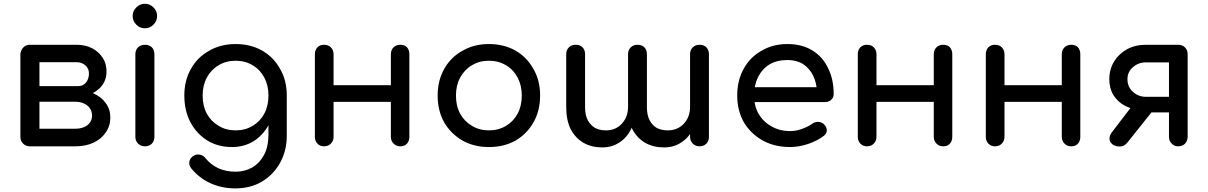

<svg xmlns="http://www.w3.org/2000/svg" viewBox="-20 -788 6506 1034"><path d="M140.6 0Q119.1 0 104.5 -14.6Q89.8 -29.3 89.8 -50.8Q89.8 -199.2 89.8 -497.1Q91.8 -518.6 106.4 -533.2Q120.1 -546.9 140.6 -546.9Q164.1 -546.9 177.7 -533.2Q192.4 -518.6 192.4 -496.1Q192.4 -438.5 192.4 -324.2Q240.2 -324.2 385.7 -324.2Q385.7 -319.3 385.7 -303.7Q441.4 -303.7 483.4 -285.2Q526.4 -265.6 549.8 -232.4Q574.2 -199.2 574.2 -155.3Q574.2 -110.4 549.8 -75.2Q526.4 -40 483.4 -19.5Q441.4 0 385.7 0Q304.7 0 140.6 0ZM192.4 -94.7Q240.2 -94.7 385.7 -94.7Q425.8 -94.7 451.2 -114.3Q475.6 -133.8 475.6 -165Q475.6 -198.2 451.2 -218.8Q425.8 -240.2 385.7 -240.2Q321.3 -240.2 192.4 -240.2Q192.4 -204.1 192.4 -94.7ZM306.6 -269.5Q306.6 -283.2 306.6 -324.2Q331.1 -324.2 402.3 -324.2Q426.8 -324.2 443.4 -343.8Q459 -363.3 459 -392.6Q459 -418.9 440.4 -435.5Q420.9 -453.1 391.6 -453.1Q308.6 -453.1 141.6 -453.1Q141.6 -476.6 141.6 -546.9Q204.1 -546.9 391.6 -546.9Q439.5 -546.9 475.6 -528.3Q511.7 -509.8 533.2 -476.6Q553.7 -445.3 553.7 -403.3Q553.7 -344.7 510.7 -307.6Q466.8 -269.5 402.3 -269.5Q370.1 -269.5 306.6 -269.5Z M760.7 0Q738.3 0 723.6 -14.6Q709 -29.3 709 -50.8Q709 -199.2 709 -496.1Q709 -518.6 723.6 -533.2Q738.3 -546.9 760.7 -546.9Q783.2 -546.9 797.9 -533.2Q811.5 -518.6 811.5 -496.1Q811.5 -347.7 811.5 -50.8Q811.5 -29.3 797.9 -14.6Q783.2 0 760.7 0ZM760.7 -635.7Q733.4 -635.7 713.9 -655.3Q694.3 -674.8 694.3 -702.1Q694.3 -728.5 713.9 -748Q733.4 -767.6 760.7 -767.6Q787.1 -767.6 806.6 -748Q826.2 -728.5 826.2 -702.1Q826.2 -674.8 806.6 -655.3Q787.1 -635.7 760.7 -635.7Z M1229.5 3.9Q1154.3 3.9 1096.7 -31.2Q1039.1 -67.4 1005.9 -128.9Q972.7 -192.4 972.7 -273.4Q972.7 -355.5 1008.8 -418Q1043.9 -480.5 1106.4 -514.6Q1168 -550.8 1249 -550.8Q1329.1 -550.8 1391.6 -515.6Q1453.1 -480.5 1488.3 -417Q1524.4 -355.5 1524.4 -273.4Q1504.9 -273.4 1464.8 -273.4Q1464.8 -192.4 1434.6 -129.9Q1404.3 -67.4 1351.6 -31.2Q1297.9 3.9 1229.5 3.9ZM1247.1 226.6Q1175.8 226.6 1114.3 199.2Q1051.8 170.9 1008.8 117.2Q996.1 99.6 1000 82Q1002.9 64.5 1019.5 52.7Q1037.1 41 1056.6 44.9Q1076.2 48.8 1087.9 65.4Q1115.2 98.6 1156.2 118.2Q1197.3 136.7 1249 136.7Q1296.9 136.7 1337.9 114.3Q1377.9 90.8 1402.3 45.9Q1425.8 1 1425.8 -64.5Q1425.8 -111.3 1425.8 -206.1Q1434.6 -227.5 1459 -293.9Q1475.6 -289.1 1524.4 -273.4Q1524.4 -218.8 1524.4 -56.6Q1524.4 22.5 1489.3 86.9Q1454.1 151.4 1391.6 189.5Q1329.1 226.6 1247.1 226.6ZM1249 -85.9Q1300.8 -85.9 1340.8 -110.4Q1380.9 -133.8 1403.3 -175.8Q1425.8 -217.8 1425.8 -273.4Q1425.8 -328.1 1403.3 -370.1Q1380.9 -413.1 1340.8 -436.5Q1300.8 -460.9 1249 -460.9Q1197.3 -460.9 1157.2 -436.5Q1117.2 -413.1 1093.8 -370.1Q1071.3 -328.1 1071.3 -273.4Q1071.3 -217.8 1093.8 -175.8Q1117.2 -133.8 1157.2 -110.4Q1197.3 -85.9 1249 -85.9Z M2135.7 0Q2114.3 0 2099.6 -14.6Q2085 -29.3 2085 -50.8Q2085 -199.2 2085 -496.1Q2085 -518.6 2099.6 -533.2Q2114.3 -546.9 2135.7 -546.9Q2159.2 -546.9 2171.9 -533.2Q2184.6 -518.6 2184.6 -496.1Q2184.6 -347.7 2184.6 -50.8Q2184.6 -29.3 2171.9 -14.6Q2159.2 0 2135.7 0ZM1724.6 0Q1703.1 0 1689.5 -14.6Q1675.8 -29.3 1675.8 -50.8Q1675.8 -199.2 1675.8 -496.1Q1675.8 -518.6 1689.5 -533.2Q1703.1 -546.9 1724.6 -546.9Q1748 -546.9 1761.7 -533.2Q1776.4 -518.6 1776.4 -496.1Q1776.4 -347.7 1776.4 -50.8Q1776.4 -29.3 1761.7 -14.6Q1748 0 1724.6 0ZM1762.7 -239.3Q1762.7 -261.7 1762.7 -329.1Q1850.6 -329.1 2114.3 -329.1Q2114.3 -306.6 2114.3 -239.3Q2026.4 -239.3 1762.7 -239.3Z M2613.3 3.9Q2532.2 3.9 2470.7 -31.2Q2408.2 -67.4 2372.1 -128.9Q2336.9 -192.4 2336.9 -273.4Q2336.9 -355.5 2373 -418Q2408.2 -480.5 2470.7 -514.6Q2532.2 -550.8 2613.3 -550.8Q2693.4 -550.8 2755.9 -515.6Q2817.4 -480.5 2852.5 -417Q2888.7 -355.5 2888.7 -273.4Q2888.7 -192.4 2853.5 -129.9Q2818.4 -67.4 2756.8 -31.2Q2694.3 3.9 2613.3 3.9ZM2613.3 -85.9Q2665 -85.9 2705.1 -110.4Q2745.1 -133.8 2767.6 -175.8Q2790 -217.8 2790 -273.4Q2790 -328.1 2767.6 -370.1Q2745.1 -413.1 2705.1 -436.5Q2665 -460.9 2613.3 -460.9Q2561.5 -460.9 2521.5 -436.5Q2481.4 -413.1 2458 -370.1Q2435.5 -328.1 2435.5 -273.4Q2435.5 -217.8 2458 -175.8Q2481.4 -133.8 2521.5 -110.4Q2561.5 -85.9 2613.3 -85.9Z M3556.6 5.9Q3499 5.9 3455.1 -18.6Q3411.1 -43.9 3385.7 -91.8Q3362.3 -140.6 3362.3 -210Q3362.3 -305.7 3362.3 -496.1Q3362.3 -518.6 3377 -533.2Q3391.6 -546.9 3413.1 -546.9Q3436.5 -546.9 3450.2 -533.2Q3463.9 -518.6 3463.9 -496.1Q3463.9 -400.4 3463.9 -210Q3463.9 -168 3478.5 -140.6Q3492.2 -113.3 3517.6 -98.6Q3543 -85.9 3576.2 -85.9Q3628.9 -85.9 3663.1 -122.1Q3696.3 -158.2 3696.3 -212.9Q3710.9 -212.9 3739.3 -212.9Q3739.3 -149.4 3715.8 -99.6Q3692.4 -49.8 3651.4 -22.5Q3610.4 5.9 3556.6 5.9ZM3223.6 5.9Q3166 5.9 3123 -18.6Q3079.1 -43.9 3053.7 -91.8Q3029.3 -140.6 3029.3 -210Q3029.3 -305.7 3029.3 -496.1Q3029.3 -518.6 3043.9 -533.2Q3058.6 -546.9 3080.1 -546.9Q3103.5 -546.9 3117.2 -533.2Q3130.9 -518.6 3130.9 -496.1Q3130.9 -400.4 3130.9 -210Q3130.9 -168 3145.5 -140.6Q3160.2 -113.3 3185.5 -98.6Q3210 -85.9 3243.2 -85.9Q3295.9 -85.9 3329.1 -122.1Q3362.3 -158.2 3362.3 -212.9Q3377 -212.9 3405.3 -212.9Q3405.3 -149.4 3381.8 -99.6Q3359.4 -49.8 3318.4 -22.5Q3277.3 5.9 3223.6 5.9ZM3747.1 0Q3725.6 0 3710.9 -14.6Q3696.3 -29.3 3696.3 -50.8Q3696.3 -199.2 3696.3 -496.1Q3696.3 -518.6 3710.9 -533.2Q3725.6 -546.9 3747.1 -546.9Q3770.5 -546.9 3784.2 -533.2Q3797.9 -518.6 3797.9 -496.1Q3797.9 -347.7 3797.9 -50.8Q3797.9 -29.3 3784.2 -14.6Q3770.5 0 3747.1 0Z M4235.4 3.9Q4152.3 3.9 4087.9 -31.2Q4023.4 -67.4 3986.3 -128.9Q3950.2 -192.4 3950.2 -273.4Q3950.2 -355.5 3985.4 -418Q4019.5 -480.5 4081.1 -514.6Q4141.6 -550.8 4220.7 -550.8Q4298.8 -550.8 4354.5 -516.6Q4411.1 -482.4 4439.5 -420.9Q4469.7 -361.3 4469.7 -282.2Q4469.7 -262.7 4457 -251Q4443.4 -238.3 4423.8 -238.3Q4289.1 -238.3 4020.5 -238.3Q4020.5 -257.8 4020.5 -318.4Q4121.1 -318.4 4420.9 -318.4Q4410.2 -310.5 4379.9 -290Q4378.9 -339.8 4359.4 -379.9Q4340.8 -418.9 4305.7 -442.4Q4270.5 -464.8 4220.7 -464.8Q4164.1 -464.8 4123 -440.4Q4083 -415 4061.5 -371.1Q4041 -328.1 4041 -273.4Q4041 -217.8 4065.4 -174.8Q4090.8 -131.8 4134.8 -107.4Q4178.7 -82 4235.4 -82Q4266.6 -82 4298.8 -93.8Q4332 -105.5 4351.6 -120.1Q4366.2 -130.9 4383.8 -131.8Q4401.4 -131.8 4415 -121.1Q4431.6 -106.4 4432.6 -87.9Q4433.6 -70.3 4417 -56.6Q4382.8 -30.3 4332 -12.7Q4281.2 3.9 4235.4 3.9Z M5059.6 0Q5038.1 0 5023.4 -14.6Q5008.8 -29.3 5008.8 -50.8Q5008.8 -199.2 5008.8 -496.1Q5008.8 -518.6 5023.4 -533.2Q5038.1 -546.9 5059.6 -546.9Q5083 -546.9 5095.7 -533.2Q5108.4 -518.6 5108.4 -496.1Q5108.4 -347.7 5108.4 -50.8Q5108.4 -29.3 5095.7 -14.6Q5083 0 5059.6 0ZM4648.4 0Q4627 0 4613.3 -14.6Q4599.6 -29.3 4599.6 -50.8Q4599.6 -199.2 4599.6 -496.1Q4599.6 -518.6 4613.3 -533.2Q4627 -546.9 4648.4 -546.9Q4671.9 -546.9 4685.5 -533.2Q4700.2 -518.6 4700.2 -496.1Q4700.2 -347.7 4700.2 -50.8Q4700.2 -29.3 4685.5 -14.6Q4671.9 0 4648.4 0ZM4686.5 -239.3Q4686.5 -261.7 4686.5 -329.1Q4774.4 -329.1 5038.1 -329.1Q5038.1 -306.6 5038.1 -239.3Q4950.2 -239.3 4686.5 -239.3Z M5749 0Q5727.5 0 5712.9 -14.6Q5698.2 -29.3 5698.2 -50.8Q5698.2 -199.2 5698.2 -496.1Q5698.2 -518.6 5712.9 -533.2Q5727.5 -546.9 5749 -546.9Q5772.5 -546.9 5785.2 -533.2Q5797.9 -518.6 5797.9 -496.1Q5797.9 -347.7 5797.9 -50.8Q5797.9 -29.3 5785.2 -14.6Q5772.5 0 5749 0ZM5337.9 0Q5316.4 0 5302.7 -14.6Q5289.1 -29.3 5289.1 -50.8Q5289.1 -199.2 5289.1 -496.1Q5289.1 -518.6 5302.7 -533.2Q5316.4 -546.9 5337.9 -546.9Q5361.3 -546.9 5375 -533.2Q5389.6 -518.6 5389.6 -496.1Q5389.6 -347.7 5389.6 -50.8Q5389.6 -29.3 5375 -14.6Q5361.3 0 5337.9 0ZM5376 -239.3Q5376 -261.7 5376 -329.1Q5463.9 -329.1 5727.5 -329.1Q5727.5 -306.6 5727.5 -239.3Q5639.6 -239.3 5376 -239.3Z M6324.2 0Q6303.7 0 6290 -14.6Q6275.4 -29.3 6275.4 -50.8Q6275.4 -94.7 6275.4 -182.6Q6240.2 -182.6 6134.8 -182.6Q6134.8 -186.5 6134.8 -196.3Q6082 -196.3 6041 -216.8Q6000 -238.3 5976.6 -275.4Q5954.1 -311.5 5954.1 -361.3Q5954.1 -414.1 5979.5 -456.1Q6004.9 -498 6048.8 -522.5Q6093.8 -546.9 6151.4 -546.9Q6209 -546.9 6324.2 -546.9Q6347.7 -546.9 6361.3 -533.2Q6376 -518.6 6376 -496.1Q6376 -347.7 6376 -49.8Q6375 -28.3 6361.3 -13.7Q6347.7 0 6324.2 0ZM5969.7 -11.7Q5954.1 -26.4 5955.1 -43Q5956.1 -59.6 5966.8 -74.2Q6007.8 -127 6088.9 -233.4Q6122.1 -233.4 6221.7 -233.4Q6178.7 -179.7 6050.8 -19.5Q6034.2 1 6010.7 1Q6009.8 1 6008.8 1Q5983.4 0 5969.7 -11.7ZM6151.4 -266.6Q6182.6 -266.6 6275.4 -266.6Q6275.4 -313.5 6275.4 -452.1Q6245.1 -452.1 6151.4 -452.1Q6111.3 -452.1 6082 -426.8Q6051.8 -401.4 6051.8 -361.3Q6051.8 -319.3 6082 -293Q6111.3 -266.6 6151.4 -266.6Z"/></svg>

Font: Abed
Style: Bold
Weight: 700
Designer: Johan Aakerlund
Version: Version 3.105